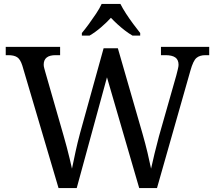

<svg xmlns="http://www.w3.org/2000/svg" viewBox="-20 -951 1087 971"><path d="M93 -619Q83 -651 67 -661.5Q51 -672 22 -672H9V-714H284V-672H261Q201 -672 201 -624Q201 -616 203.5 -607Q206 -598 209 -587L301 -267Q310 -237 317.5 -207.5Q325 -178 332 -150Q339 -122 344 -98Q352 -137 362 -183.5Q372 -230 385 -278L504 -707H576L701 -274Q715 -225 726 -179Q737 -133 744 -98Q752 -134 761.5 -174Q771 -214 784 -262L872 -571Q875 -583 879 -599Q883 -615 883 -623Q883 -649 866.5 -660.5Q850 -672 817 -672H794V-714H1038V-672H1019Q990 -672 973.5 -658Q957 -644 943 -594L774 0H684L521 -560L368 0H276ZM394 -784Q410 -803 429 -829Q448 -855 466 -882Q484 -909 494 -931H589Q600 -909 617.5 -882Q635 -855 654.5 -829Q674 -803 689 -784V-771H650Q631 -782 611.5 -797Q592 -812 574 -828.5Q556 -845 541 -861Q519 -837 490.5 -812.5Q462 -788 433 -771H394Z"/></svg>

Font: Noto Serif NP Hmong
Style: Regular
Weight: 400
Designer: Dalton Maag Ltd
Foundry: Dalton Maag Ltd
Version: Version 1.001